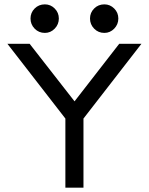

<svg xmlns="http://www.w3.org/2000/svg" viewBox="-20 -861 684 881"><path d="M280 0V-317L14 -660H116L322 -396L527 -660H629L363 -317V0ZM459 -710Q431 -710 412 -729.5Q393 -749 393 -776Q393 -803 412 -822Q431 -841 459 -841Q485 -841 504 -822Q523 -803 523 -776Q523 -749 504 -729.5Q485 -710 459 -710ZM186 -710Q158 -710 139 -729.5Q120 -749 120 -776Q120 -803 139 -822Q158 -841 186 -841Q212 -841 231 -822Q250 -803 250 -776Q250 -749 231 -729.5Q212 -710 186 -710Z"/></svg>

Font: Lil Grotesk Medium
Style: Regular
Weight: 500
Designer: Bastien Sozeau
Foundry: NBR — Bastien Sozeau
Version: Version 3.003; ttfautohint (v1.8.4.7-5d5b);gftools[0.9.33]